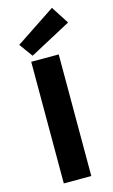

<svg xmlns="http://www.w3.org/2000/svg" viewBox="-135 -944 584 994"><g transform="rotate(-15 157.0 -447.0)"><path d="M76.9 0V-651.8H224.3V0ZM92 -680.3 39.8 -752.4 252.7 -893.8 313.9 -798.9Z"/></g></svg>

Font: Source Sans Variable
Style: Regular
Weight: 200
Designer: Paul D. Hunt
Foundry: Adobe Systems Incorporated
Version: Version 3.006;hotconv 1.0.111;makeotfexe 2.5.65597